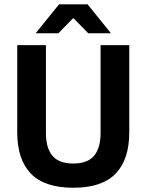

<svg xmlns="http://www.w3.org/2000/svg" viewBox="-20 -846 672 880"><path d="M316 14.5Q184 14.5 121.5 -50.2Q59 -115 59 -239.5V-639H190.5V-236.5Q190.5 -168 220.2 -132.2Q250 -96.5 316 -96.5Q381.5 -96.5 411.2 -132.2Q441 -168 441 -236.5V-639H572.5V-239.5Q572.5 -115 510 -50.2Q447.5 14.5 316 14.5ZM145 -695.5 250.5 -826H381.5L487 -695.5V-693.5H384.5L318 -761.5H314L247.5 -693.5H145Z"/></svg>

Font: Anek Malayalam Medium SemiBold
Style: Regular
Weight: 600
Version: Version 1.003